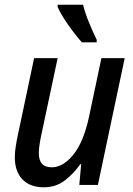

<svg xmlns="http://www.w3.org/2000/svg" viewBox="-20 -786 567 816"><path d="M166 10Q108 10 75.5 -23.5Q43 -57 43 -118Q43 -138 46.5 -161Q50 -184 55 -208L125 -539H225L154 -205Q145 -162 145 -134Q145 -106 158 -90.5Q171 -75 200 -75Q248 -75 291.5 -128.5Q335 -182 358 -288L411 -539H510L396 0H317L325 -88H321Q294 -49 256 -19.5Q218 10 166 10ZM328 -606Q311 -625 290.5 -652Q270 -679 252 -707Q234 -735 225 -756V-766H333Q342 -730 357.5 -692Q373 -654 391 -617V-606Z"/></svg>

Font: Noto Sans SemiCondensed Medium
Style: Italic
Weight: 500
Width: 4
Italic angle: -12°
Designer: Monotype Design Team
Foundry: Monotype Imaging Inc.
Version: Version 2.013; ttfautohint (v1.8.4.7-5d5b)